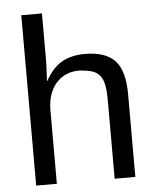

<svg xmlns="http://www.w3.org/2000/svg" viewBox="-52 -770 660 814"><g transform="rotate(-5 278.0 -362.5)"><path d="M155 -438Q183 -490 223 -514Q263 -538 324 -538Q410 -538 450.5 -495.5Q491 -453 491 -352V0H403V-335Q403 -376 397.5 -401.5Q392 -427 379 -441.5Q366 -456 345.5 -462Q325 -468 294 -470Q231 -470 194 -427Q157 -384 157 -312V0H69V-725H157V-536Q157 -521 156.5 -505.5Q156 -490 155 -474Q154 -458 154 -449Q154 -440 153 -438Z"/></g></svg>

Font: Libra Sans
Style: Regular
Weight: 400
Foundry: Context Ltd
Version: Version 1.000; ttfautohint (v1.3)